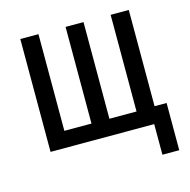

<svg xmlns="http://www.w3.org/2000/svg" viewBox="-98 -612 837 848"><g transform="rotate(-15 320.0 -188.0)"><path d="M542 0H68V-516H151V-74H275V-516H357V-74H481V-516H564V-76H619V140H542Z"/></g></svg>

Font: Writer
Style: Regular
Weight: 400
Monospace: yes
Designer: Mike Abbink, Paul van der Laan, Pieter van Rosmalen
Foundry: Bold Monday
Version: Version 2.001 2020